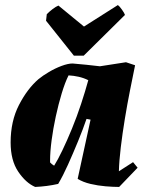

<svg xmlns="http://www.w3.org/2000/svg" viewBox="-20 -727 590 759"><path d="M119 12Q82 -4 52 -48.5Q22 -93 22 -164Q22 -248 55 -312Q88 -376 132 -414Q149 -428 173.5 -442.5Q198 -457 223.5 -466.5Q249 -476 267 -476Q294 -474 321 -471Q348 -468 375 -465L478 -481L514 -469Q505 -425 494 -370Q483 -315 473.5 -257Q464 -199 457.5 -145Q451 -91 450 -50L506 -86L524 -64L451 12Q428 12 397.5 9.5Q367 7 337.5 0Q308 -7 287 -20L338 -254L322 -257Q308 -216 288.5 -168.5Q269 -121 249 -76.5Q229 -32 210 0Q188 5 165 8Q142 11 119 12ZM194 -72Q208 -94 226.5 -132.5Q245 -171 264.5 -218.5Q284 -266 300.5 -316Q317 -366 329 -410Q311 -419 291 -423.5Q271 -428 251 -429Q237 -401 224 -358Q211 -315 200.5 -266.5Q190 -218 184 -172.5Q178 -127 178 -93V-85Q184 -78 194 -72ZM272 -507 162 -645 165 -671Q176 -682 188.5 -691.5Q201 -701 211 -705L312 -622L446 -707Q452 -703 462 -689Q472 -675 474 -668L311 -507Z"/></svg>

Font: Labrada ExtraBold
Style: Italic
Weight: 800
Italic angle: -7°
Designer: Mercedes Jáuregui
Foundry: Omnibus-Type Team
Version: Version 1.000; ttfautohint (v1.8.4.7-5d5b)